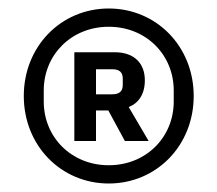

<svg xmlns="http://www.w3.org/2000/svg" viewBox="-20 -730 512 452"><path d="M236 -298C348 -298 436 -387 436 -504C436 -621 348 -710 236 -710C124 -710 36 -621 36 -504C36 -387 124 -298 236 -298ZM236 -341C148 -341 83 -407 83 -491V-517C83 -601 148 -667 236 -667C324 -667 389 -601 389 -517V-491C389 -407 324 -341 236 -341ZM206 -470H235L274 -398H330L283 -478C306 -487 321 -508 321 -541C321 -580 297 -607 250 -607H155V-398H206ZM206 -508V-567H244C261 -567 269 -560 269 -545V-530C269 -515 261 -508 244 -508Z"/></svg>

Font: IBMKR Medm
Style: Regular
Weight: 500
Designer: Mike Abbink; Paul van der Laan; Pieter van Rosmalen; Wujin Sim; Chorong Kim; Dohee Lee;
Foundry: Sandoll Inc.
Version: Version 1.002